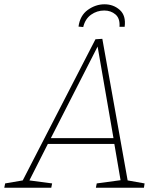

<svg xmlns="http://www.w3.org/2000/svg" viewBox="-55 -875 739 895"><path d="M188 -20 184 0H-35L-31 -20L51 -34L390 -692L422 -694L540 -34L619 -20L616 0H392L396 -20L507 -35L478 -204H168L82 -34ZM182 -231H474L400 -658ZM432 -855Q474 -855 503.5 -828.5Q533 -802 526 -750H502Q505 -789 483.5 -807.5Q462 -826 431 -826Q397 -826 369.5 -806.5Q342 -787 333 -749L311 -751Q318 -803 354.5 -829Q391 -855 432 -855Z"/></svg>

Font: Bitter ExtraLight
Style: Italic
Weight: 200
Italic angle: -9°
Designer: Sol Matas, and Bitter project Authors
Foundry: Sol Matas
Version: Version 2.001